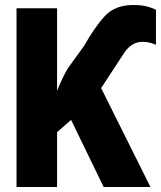

<svg xmlns="http://www.w3.org/2000/svg" viewBox="-20 -747 643 767"><path d="M208 0V-219L264 -268L394 0H581L384 -395L471 -528Q502 -580 550 -580Q567 -580 580.5 -576Q594 -572 603 -568V-708Q590 -715 568 -721Q546 -727 512 -727Q440 -727 399.5 -683.5Q359 -640 316 -564L251 -474Q244 -463 230.5 -435.5Q217 -408 208 -384V-714H46V0Z"/></svg>

Font: Noto Sans Mono UI ExtraBold
Style: Regular
Weight: 800
Designer: Monotype Design team
Foundry: Monotype Imaging Inc.
Version: 1.000